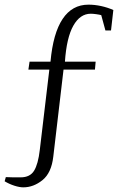

<svg xmlns="http://www.w3.org/2000/svg" viewBox="-43 -636 507 825"><path d="M57 169Q41 169 19 162Q-3 155 -23 143L-18 125Q0 126 13 126Q26 126 46 126Q86 126 103.5 97.5Q121 69 128 8L169 -337H79L84 -371H174Q185 -493 226 -554.5Q267 -616 337 -616Q364 -616 391.5 -610Q419 -604 444 -593L434 -505H410L392 -571Q385 -573 371 -575Q357 -577 347 -577Q301 -577 272 -525.5Q243 -474 236 -371H368L365 -337H230L186 37Q178 107 139.5 138Q101 169 57 169Z"/></svg>

Font: Manuale Light
Style: Regular
Weight: 300
Designer: Eduardo Tunni / Pablo Cosgaya
Foundry: Eduardo Tunni / Pablo Cosgaya
Version: Version 1.002